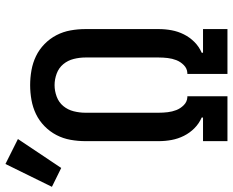

<svg xmlns="http://www.w3.org/2000/svg" viewBox="-180 -780 876 723"><g transform="rotate(-90 258.5 -418.0)"><path d="M89 0V-92H178V-97Q155 -107 137.5 -124.5Q120 -142 109 -164Q98 -186 93.5 -210Q89 -234 89 -259V-535Q89 -563 94 -591Q99 -619 112 -644Q125 -669 145.5 -689Q166 -709 191 -721Q216 -733 244 -738Q272 -743 300 -743Q328 -743 356 -738Q384 -733 409 -721Q434 -709 454.5 -689Q475 -669 488 -644Q501 -619 506 -591Q511 -563 511 -535V-259Q511 -234 506.5 -210Q502 -186 491 -164Q480 -142 462.5 -124.5Q445 -107 422 -97V-92H511V0H342V-151H346Q363 -152 375.5 -164.5Q388 -177 394 -192.5Q400 -208 402 -225Q404 -242 404 -259V-535Q404 -557 398.5 -579Q393 -601 379 -618Q365 -635 343.5 -643Q322 -651 300 -651Q278 -651 256.5 -643Q235 -635 221 -618Q207 -601 201.5 -579Q196 -557 196 -535V-259Q196 -242 198 -225Q200 -208 206 -192.5Q212 -177 224.5 -164.5Q237 -152 254 -151H258V0ZM-12 -626 -83 -661 3 -836 97 -789Z"/></g></svg>

Font: Iosevka Slab Semibold Extended
Style: Regular
Weight: 600
Width: 7
Monospace: yes
Designer: Belleve Invis
Foundry: Belleve Invis
Version: Version 11.1.0; ttfautohint (v1.8.3)